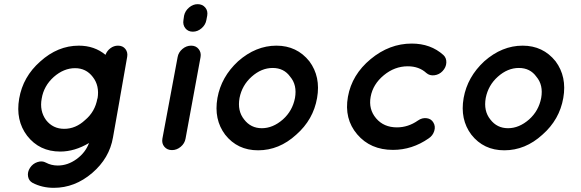

<svg xmlns="http://www.w3.org/2000/svg" viewBox="-20 -719 2787 921"><path d="M555 -246 522 -60Q505 40 422 111Q339 182 238 182Q182 182 136 158Q118 148 114.5 127Q111 106 124 86Q137 66 159.5 58.5Q182 51 200 61Q226 75 257 75Q305 75 347.5 44Q390 13 407 -33Q338 8 269 8Q169 8 110 -68Q54 -142 72 -246Q90 -351 173 -424Q257 -500 358 -500Q433 -500 486 -456Q493 -475 509.5 -487.5Q526 -500 546 -500Q569 -500 581.5 -484Q594 -468 590 -446L555 -247ZM288 -101Q343 -101 388 -143Q436 -183 447 -246L448 -247Q458 -308 425 -350Q393 -392 340 -392Q286 -392 238 -350Q190 -307 180 -246Q169 -187 201 -143Q234 -101 288 -101Z M759 -54 832 -445Q836 -468 855 -484Q874 -500 897 -500Q920 -500 933 -483.5Q946 -467 942 -445L870 -54Q866 -31 847 -15Q828 1 805 1Q782 1 768.5 -15Q755 -31 759 -54ZM970 -623Q966 -600 947 -583.5Q928 -567 905 -567Q882 -567 869 -583.5Q856 -600 860 -623L863 -644Q868 -667 887 -683Q906 -699 928 -699Q951 -699 964.5 -683Q978 -667 974 -644Z M1306 -500Q1404 -500 1464 -425Q1519 -351 1501 -249Q1483 -145 1401 -73Q1319 2 1218 2Q1119 2 1060 -73Q1005 -146 1023 -249Q1041 -350 1122 -425Q1207 -500 1306 -500ZM1395 -249Q1406 -311 1372 -351Q1342 -393 1288 -393Q1234 -393 1187 -351Q1141 -310 1129 -249Q1118 -187 1151 -146Q1183 -104 1236 -104Q1289 -104 1337 -146Q1383 -187 1395 -249Z M1865 0Q1757 0 1693.5 -74.5Q1630 -149 1649 -255Q1668 -361 1758 -435.5Q1848 -510 1955 -510Q2046 -510 2107 -455Q2122 -441 2121 -418.5Q2120 -396 2103 -378Q2087 -361 2064 -358Q2041 -355 2025 -369Q1990 -401 1936 -401Q1873 -401 1821 -358Q1769 -315 1758 -255Q1747 -195 1784 -151.5Q1821 -108 1884 -108Q1938 -108 1985 -141Q2005 -155 2027 -152Q2049 -149 2059 -131Q2070 -113 2063 -90.5Q2056 -68 2036 -55Q1957 0 1865 0Z M2487 -500Q2585 -500 2645 -425Q2700 -351 2682 -249Q2664 -145 2582 -73Q2500 2 2399 2Q2300 2 2241 -73Q2186 -146 2204 -249Q2222 -350 2303 -425Q2388 -500 2487 -500ZM2576 -249Q2587 -311 2553 -351Q2523 -393 2469 -393Q2415 -393 2368 -351Q2322 -310 2310 -249Q2299 -187 2332 -146Q2364 -104 2417 -104Q2470 -104 2518 -146Q2564 -187 2576 -249Z"/></svg>

Font: Quicksand
Style: Bold Italic
Weight: 700
Italic angle: -12°
Designer: Andrew Paglinawan
Foundry: Andrew Paglinawan
Version: 1.002